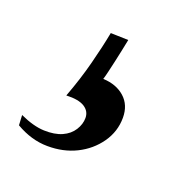

<svg xmlns="http://www.w3.org/2000/svg" viewBox="-120 -81 335 339"><g transform="rotate(20 48.0 88.0)"><path d="M107.4 107.9Q107.4 133.8 92.3 155.3Q77.1 176.8 53 188.7Q28.8 200.7 -1.2 200.4Q-31.2 200.2 -60.5 183.1L-61.5 164.1Q-36.1 175.8 -16.1 176.5Q3.9 177.2 17.6 171.1Q31.2 165 38.3 153.8Q45.4 142.6 45.4 130.9Q45.4 118.2 34.2 111.1Q22.9 104 0 105Q13.7 68.4 22.2 35.4Q30.8 2.4 36.1 -25.4L69.3 -24.4Q67.4 -14.2 64.9 -2.9Q62.5 8.3 60.1 19.3Q57.6 30.3 55.4 39.8Q53.2 49.3 51.3 55.2Q76.2 56.2 91.8 70.1Q107.4 84 107.4 107.9Z"/></g></svg>

Font: Gentium Plus Phon
Style: Italic
Weight: 400
Italic angle: -8°
Designer: J. Victor Gaultney, Annie Olsen, Iska Routamaa, Becca Hirsbrunner
Foundry: SIL International
Version: Version 5.000